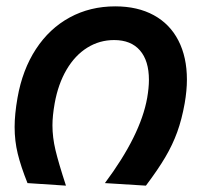

<svg xmlns="http://www.w3.org/2000/svg" viewBox="-20 -580 640 604"><path d="M26 -180.5Q26 -220.5 35 -272Q50.5 -360.5 93 -425.5Q135.5 -490.5 199.5 -525.2Q263.5 -560 342.5 -560Q413 -560 463.8 -532.2Q514.5 -504.5 541.2 -452.5Q568 -400.5 568 -329.5Q568 -295.5 561 -255Q552 -204.5 537.5 -164.5Q523 -124.5 500 -85.5Q477 -46.5 439 4L310 -4Q422 -154 443 -272Q448.5 -304 448.5 -328.5Q448.5 -389 420.2 -421.5Q392 -454 339 -454Q293 -454 254.5 -430Q216 -406 189.5 -361Q163 -316 152 -255Q145 -215.5 145 -185.5Q145 -148 154.5 -108Q164 -68 187.5 4L66.5 -4Q45.5 -56.5 35.8 -96.5Q26 -136.5 26 -180.5Z"/></svg>

Font: JuliaMono BoldItalic
Style: Regular
Weight: 700
Italic angle: -9°
Monospace: yes
Designer: cormullion
Foundry: corm
Version: Version 0.049; ttfautohint (v1.8.4)